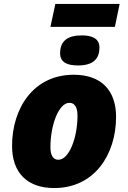

<svg xmlns="http://www.w3.org/2000/svg" viewBox="-20 -941 648 971"><path d="M235 -805H561L585 -921H260ZM375 -610C456 -610 483 -648 483 -701C483 -751 437 -762 393 -762C325 -762 284 -736 284 -672C284 -623 324 -610 375 -610ZM254 10C459 10 567 -161 567 -350C567 -486 490 -563 353 -563C148 -563 41 -392 41 -203C41 -67 118 10 254 10ZM275 -133C250 -133 235 -154 235 -197C235 -306 276 -421 331 -421C357 -421 372 -399 372 -356C372 -248 331 -133 275 -133Z"/></svg>

Font: Noto Sans UI Black
Style: Italic
Weight: 900
Italic angle: -372°
Designer: Monotype Design Team
Foundry: Monotype Imaging Inc.
Version: Version 1.901